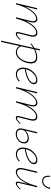

<svg xmlns="http://www.w3.org/2000/svg" viewBox="1340 -2038 987 3708"><g transform="rotate(90 1834.0 -184.5)"><path d="M753 -77Q717 -37 688.5 -16.5Q660 4 634 4Q599 4 599 -32Q599 -43 602 -56L658 -280Q664 -306 664 -326Q664 -389 608 -389Q560 -389 509 -340Q458 -291 413 -202.5Q368 -114 340 0H315L385 -285Q391 -311 391 -329Q391 -358 377.5 -373.5Q364 -389 339 -389Q290 -389 235.5 -335Q181 -281 135.5 -191.5Q90 -102 66 0H41L138 -408H163L107 -172Q156 -280 221 -346Q286 -412 348 -412Q382 -412 399 -391.5Q416 -371 416 -335Q416 -314 410 -288L385 -189Q434 -294 494.5 -353Q555 -412 615 -412Q651 -412 670.5 -391.5Q690 -371 690 -332Q690 -307 683 -280L627 -59Q624 -47 624 -39Q624 -19 643 -19Q664 -19 686.5 -36Q709 -53 741 -89Z M1206 -288Q1206 -266 1199 -226Q1186 -166 1156 -113.5Q1126 -61 1083 -29Q1040 3 990 3Q950 3 918.5 -15Q887 -33 869 -65L790 289H765L903 -332Q864 -310 829 -279L819 -293Q860 -330 908 -356L931 -460L956 -462L936 -370Q1021 -410 1089 -410Q1147 -410 1176.5 -379Q1206 -348 1206 -288ZM1179 -283Q1179 -388 1081 -388Q1050 -388 1010.5 -377.5Q971 -367 931 -347L875 -92Q891 -58 920 -37.5Q949 -17 988 -17Q1050 -17 1101.5 -74.5Q1153 -132 1172 -221Q1179 -261 1179 -283Z M1607 -345Q1607 -286 1530 -238Q1453 -190 1313 -168Q1311 -148 1311 -138Q1311 -83 1339.5 -50.5Q1368 -18 1420 -18Q1483 -18 1542 -71L1555 -56Q1490 3 1416 3Q1355 3 1320.5 -34Q1286 -71 1286 -135Q1286 -165 1293 -194Q1306 -252 1342.5 -302Q1379 -352 1429 -382Q1479 -412 1529 -412Q1570 -412 1588.5 -393Q1607 -374 1607 -345ZM1581 -341Q1581 -361 1568 -375.5Q1555 -390 1522 -390Q1478 -390 1436 -362.5Q1394 -335 1362.5 -290Q1331 -245 1318 -195L1316 -188Q1431 -207 1501 -244.5Q1571 -282 1580 -326Q1581 -330 1581 -341Z M2374 -77Q2338 -37 2309.5 -16.5Q2281 4 2255 4Q2220 4 2220 -32Q2220 -43 2223 -56L2279 -280Q2285 -306 2285 -326Q2285 -389 2229 -389Q2181 -389 2130 -340Q2079 -291 2034 -202.5Q1989 -114 1961 0H1936L2006 -285Q2012 -311 2012 -329Q2012 -358 1998.5 -373.5Q1985 -389 1960 -389Q1911 -389 1856.5 -335Q1802 -281 1756.5 -191.5Q1711 -102 1687 0H1662L1759 -408H1784L1728 -172Q1777 -280 1842 -346Q1907 -412 1969 -412Q2003 -412 2020 -391.5Q2037 -371 2037 -335Q2037 -314 2031 -288L2006 -189Q2055 -294 2115.5 -353Q2176 -412 2236 -412Q2272 -412 2291.5 -391.5Q2311 -371 2311 -332Q2311 -307 2304 -280L2248 -59Q2245 -47 2245 -39Q2245 -19 2264 -19Q2285 -19 2307.5 -36Q2330 -53 2362 -89Z M2750 -158Q2750 -144 2745 -122Q2729 -62 2678 -28.5Q2627 5 2567 5Q2518 5 2489 -19.5Q2460 -44 2460 -88Q2460 -104 2465 -126L2533 -408H2557L2503 -182Q2531 -213 2574 -230Q2617 -247 2653 -247Q2696 -247 2723 -223.5Q2750 -200 2750 -158ZM2726 -152Q2726 -186 2703 -205.5Q2680 -225 2645 -225Q2619 -225 2585.5 -214Q2552 -203 2525 -181.5Q2498 -160 2490 -130L2489 -124Q2485 -108 2485 -91Q2485 -54 2508 -35Q2531 -16 2571 -16Q2623 -16 2666.5 -45Q2710 -74 2722 -124Q2726 -137 2726 -152Z M3151 -345Q3151 -286 3074 -238Q2997 -190 2857 -168Q2855 -148 2855 -138Q2855 -83 2883.5 -50.5Q2912 -18 2964 -18Q3027 -18 3086 -71L3099 -56Q3034 3 2960 3Q2899 3 2864.5 -34Q2830 -71 2830 -135Q2830 -165 2837 -194Q2850 -252 2886.5 -302Q2923 -352 2973 -382Q3023 -412 3073 -412Q3114 -412 3132.5 -393Q3151 -374 3151 -345ZM3125 -341Q3125 -361 3112 -375.5Q3099 -390 3066 -390Q3022 -390 2980 -362.5Q2938 -335 2906.5 -290Q2875 -245 2862 -195L2860 -188Q2975 -207 3045 -244.5Q3115 -282 3124 -326Q3125 -330 3125 -341Z M3374 -623Q3374 -646 3376 -658H3396Q3394 -638 3394 -629Q3394 -581 3415 -553Q3436 -525 3478 -525Q3526 -525 3559.5 -560Q3593 -595 3606 -658H3630Q3615 -588 3575 -546Q3535 -504 3477 -504Q3428 -504 3401 -535Q3374 -566 3374 -623ZM3640 -77Q3604 -37 3575.5 -16.5Q3547 4 3522 4Q3489 4 3489 -31Q3489 -43 3492 -56L3532 -227Q3483 -114 3421 -55Q3359 4 3302 4Q3266 4 3245.5 -19Q3225 -42 3225 -87Q3225 -116 3234 -153L3295 -408H3320L3260 -154Q3251 -117 3251 -91Q3251 -19 3309 -19Q3353 -19 3403 -63.5Q3453 -108 3498 -196Q3543 -284 3572 -408H3597L3515 -59Q3512 -47 3512 -39Q3512 -19 3530 -19Q3551 -19 3573.5 -36Q3596 -53 3628 -89Z"/></g></svg>

Font: Ysabeau Infant Extralight
Style: Italic
Weight: 200
Italic angle: -12°
Designer: Christian Thalmann (Catharsis Fonts)
Version: Version 0.003